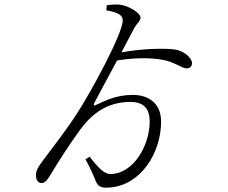

<svg xmlns="http://www.w3.org/2000/svg" viewBox="-20 -809 1040 876"><path d="M465 -762C522 -752 541 -738 540 -715C538 -651 393 -387 338 -302C289 -223 218 -134 183 -86C150 -43 144 -29 144 -8C144 11 154 27 170 26C186 26 198 10 215 -19C246 -71 296 -149 344 -215C396 -286 465 -344 575 -344C638 -344 663 -310 663 -255C663 -146 589 -15 483 -15C457 -15 428 -43 389 -94L370 -82C390 -46 402 -19 416 15C428 46 446 50 485 46C623 34 715 -112 715 -254C715 -341 654 -376 586 -376C510 -376 459 -349 420 -331C406 -324 406 -330 411 -341L514 -533C599 -547 667 -545 717 -537C775 -528 810 -497 831 -497C847 -497 856 -506 856 -521C856 -546 817 -577 779 -583C729 -590 626 -587 534 -570L589 -674C604 -706 621 -710 621 -729C621 -750 570 -779 537 -786C518 -790 492 -789 467 -785Z"/></svg>

Font: Noto Serif CJK HK Light
Style: Regular
Weight: 300
Designer: Ryoko NISHIZUKA 西塚涼子 (kana & ideographs); Frank Grießhammer (Latin, Greek & Cyrillic); Wenlong ZHANG 张文龙 (bopomofo); San
Foundry: Adobe
Version: Version 2.001;hotconv 1.1.0;makeotfexe 2.6.0